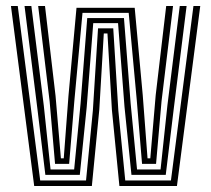

<svg xmlns="http://www.w3.org/2000/svg" viewBox="-20 -620 704 640"><path d="M94 0 16.5 -600H39.2L114 -18.5H266.8L289.5 -251L306.8 -525.5H357.5L374.5 -251.2L397.5 -18.5H549.8L624.8 -600H647.5L569.8 0H378L353 -253.8L338.2 -508.5H326L311 -254.5L286.2 0ZM131.2 -37 104.8 -256.2 61.8 -600H84.5L126 -267.8L148.5 -55.2H227.2L248.5 -274L270.8 -559.8H393.2L415.5 -275L436.8 -55.2H515.2L538 -268.5L579.2 -600H602L559.2 -257.8L532.5 -37H418.2L395 -264L373.5 -542.8H290.8L269 -262.8L246 -37ZM163.5 -73.8 145.5 -281.5 107.2 -600H130L165.2 -300.2L183 -92.2H192.5L208.2 -300.2L235 -594H429L455.8 -303L471.8 -92.2H481L499 -303L534 -600H556.8L518.5 -283L500.2 -73.8H453.5L435.8 -287.2L409 -577H255L228 -285.5L210.5 -73.8Z"/></svg>

Font: Big Shoulders Inline Text
Style: Bold
Weight: 700
Designer: Patric King
Foundry: XO Type Co
Version: Version 1.000